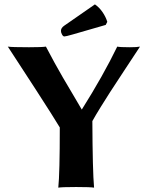

<svg xmlns="http://www.w3.org/2000/svg" viewBox="-20 -863 693 886"><path d="M418 -842.8 275.9 -744.1C266.1 -737.3 261.2 -729.3 261.2 -720.2C261.2 -715.3 262.9 -709.9 266.1 -703.9C269.4 -697.8 272.9 -694.8 276.9 -694.8C281.4 -694.8 294.4 -697.9 315.9 -704.1L467.8 -748L475.1 -762.2C470.5 -777.5 463.1 -792.6 452.9 -807.4C442.6 -822.2 431 -834 418 -842.8ZM406.2 -304.2C416.3 -322.4 429.4 -344.4 445.3 -370.1L487.8 -437.5L552.7 -536.6L626 -647.9C617.2 -646 601.6 -645 579.1 -645C548.5 -645 529.1 -646 521 -647.9C478 -559.1 423.5 -462.2 357.4 -357.4L314.9 -429.7L270.5 -504.9L232.4 -572.3L191.9 -647.9C180.5 -646 154.5 -645 113.8 -645C60.1 -645 27.5 -646 16.1 -647.9L143.6 -452.1C201.5 -362.6 238.9 -303.5 255.9 -274.9C255.9 -133 253.6 -40.4 249 2.9C259.8 1 287.1 0 331.1 0C375.7 0 403.3 1 414.1 2.9C409.5 -48.5 406.9 -150.9 406.2 -304.2Z"/></svg>

Font: Linux Biolinum G
Style: Bold
Weight: 700
Designer: Philipp H. Poll
Foundry: Philipp H. Poll
Version: Version 1.1.0